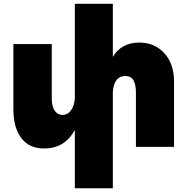

<svg xmlns="http://www.w3.org/2000/svg" viewBox="-20 -777 992 1016"><path d="M716.8 -551.8Q798.3 -551.8 849.6 -495.4Q900.9 -439 900.9 -345.2V0H699.2V-287.1Q699.2 -330.1 686 -352.5Q672.9 -375 642.1 -375Q583.5 -373.5 577.1 -292V219.2H376V-89.8Q323.2 8.8 212.9 8.8Q134.3 8.8 92.5 -46.6Q50.8 -102.1 50.8 -199.2V-543.9H253.9V-255.9Q253.9 -214.8 269 -191.9Q284.2 -168.9 311 -168.9Q338.4 -169.4 355.2 -192.4Q372.1 -215.3 376 -253.9V-756.8H577.1V-476.1Q622.6 -551.8 716.8 -551.8Z"/></svg>

Font: Montserrat arm ExtraBold
Style: Regular
Weight: 800
Designer: Julieta Ulanovsky
Foundry: Julieta Ulanovsky
Version: Version 6.000;PS 006.000;hotconv 1.0.88;makeotf.lib2.5.64775